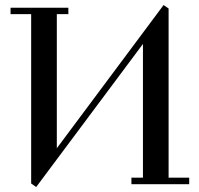

<svg xmlns="http://www.w3.org/2000/svg" viewBox="-20 -733 793 764"><path d="M22 -676.8V-702.1H252V-676.8H206.1V-143.1L630.9 -712.9L650.9 -699.2V-25.9H732.9V0H502.9V-25.9H548.8V-558.1L124 11.2L104 -2.9V-676.8Z"/></svg>

Font: Dehuti Alt
Style: Bold
Weight: 700
Version: Version 1.2